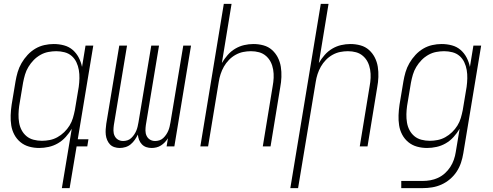

<svg xmlns="http://www.w3.org/2000/svg" viewBox="-20 -755 2540 990"><path d="M196 -29Q216 -29 236.5 -33Q257 -37 276 -47.5Q295 -58 311 -73.5Q327 -89 338.5 -107.5Q350 -126 356 -146.5Q362 -167 366 -187L386 -307Q389 -329 389.5 -351Q390 -373 386.5 -394Q383 -415 374 -434Q365 -453 349.5 -466.5Q334 -480 313 -485.5Q292 -491 270 -491Q250 -491 229 -487Q208 -483 188.5 -472Q169 -461 153.5 -445Q138 -429 126.5 -410Q115 -391 109 -370.5Q103 -350 99 -329L79 -209Q76 -188 75.5 -166Q75 -144 78.5 -123Q82 -102 91.5 -84Q101 -66 116.5 -53Q132 -40 153 -34.5Q174 -29 196 -29ZM299 215 350 -91Q337 -69 319 -49Q301 -29 278.5 -16Q256 -3 231 2.5Q206 8 182 8Q155 8 130 1Q105 -6 85.5 -22Q66 -38 54 -60.5Q42 -83 38 -108.5Q34 -134 35 -161Q36 -188 40 -215L60 -335Q64 -359 71 -383Q78 -407 91 -429.5Q104 -452 122 -471.5Q140 -491 162 -504Q184 -517 208.5 -522.5Q233 -528 257 -528Q285 -528 310.5 -521Q336 -514 355 -497.5Q374 -481 386 -458Q398 -435 403 -410L421 -520H461L381 -37H436L430 0H375L339 215Z M762 8Q747 8 734 3.5Q721 -1 711.5 -11Q702 -21 697 -34Q692 -47 691 -61Q684 -47 675 -34Q666 -21 654 -11Q642 -1 627 3.5Q612 8 597 8Q583 8 569.5 3.5Q556 -1 547 -10.5Q538 -20 532.5 -33Q527 -46 525.5 -60Q524 -74 525 -88.5Q526 -103 528 -117L595 -520H635L567 -110Q565 -96 565 -81.5Q565 -67 571 -54.5Q577 -42 588.5 -35Q600 -28 615 -28Q626 -28 637 -31.5Q648 -35 656.5 -43Q665 -51 671.5 -60.5Q678 -70 682.5 -80.5Q687 -91 689.5 -102Q692 -113 694 -124L760 -520H800L732 -110Q730 -96 730 -81.5Q730 -67 736 -54.5Q742 -42 753.5 -35Q765 -28 780 -28Q791 -28 802 -31.5Q813 -35 821.5 -43Q830 -51 836.5 -60.5Q843 -70 847.5 -80.5Q852 -91 854.5 -102Q857 -113 859 -124L925 -520H965L879 0H839L846 -42Q839 -31 830 -21.5Q821 -12 810 -5Q799 2 786.5 5Q774 8 762 8Z M1013 0 1134 -735H1174L1124 -430Q1137 -452 1154 -471.5Q1171 -491 1193 -504Q1215 -517 1239 -522.5Q1263 -528 1287 -528Q1314 -528 1339 -521Q1364 -514 1382.5 -497.5Q1401 -481 1412.5 -458.5Q1424 -436 1428 -410.5Q1432 -385 1431 -358Q1430 -331 1425 -305L1375 0H1335L1386 -311Q1390 -332 1391 -353.5Q1392 -375 1388.5 -396Q1385 -417 1376 -435Q1367 -453 1351.5 -466.5Q1336 -480 1316 -485.5Q1296 -491 1274 -491Q1254 -491 1234 -487Q1214 -483 1195 -472.5Q1176 -462 1160.5 -446Q1145 -430 1134.5 -411.5Q1124 -393 1117.5 -373Q1111 -353 1108 -333L1053 0Z M1477 215 1634 -735H1674L1624 -430Q1637 -452 1654 -471.5Q1671 -491 1693 -504Q1715 -517 1739 -522.5Q1763 -528 1787 -528Q1814 -528 1839 -521Q1864 -514 1882.5 -497.5Q1901 -481 1912.5 -458.5Q1924 -436 1928 -410.5Q1932 -385 1931 -358Q1930 -331 1925 -305L1875 0H1835L1886 -311Q1890 -332 1891 -353.5Q1892 -375 1888.5 -396Q1885 -417 1876 -435Q1867 -453 1851.5 -466.5Q1836 -480 1816 -485.5Q1796 -491 1774 -491Q1754 -491 1734 -487Q1714 -483 1695 -472.5Q1676 -462 1660.5 -446Q1645 -430 1634.5 -411.5Q1624 -393 1617.5 -373Q1611 -353 1608 -333L1517 215Z M2049 215V178H2159Q2179 178 2199 174.5Q2219 171 2238.5 162Q2258 153 2274 138.5Q2290 124 2301.5 106.5Q2313 89 2320 69Q2327 49 2330 29L2350 -91Q2337 -69 2319 -49Q2301 -29 2278.5 -16Q2256 -3 2231 2.5Q2206 8 2182 8Q2155 8 2130 1Q2105 -6 2085.5 -22Q2066 -38 2054 -60.5Q2042 -83 2038 -108.5Q2034 -134 2035 -161Q2036 -188 2040 -215L2060 -335Q2064 -359 2071 -383Q2078 -407 2091 -429.5Q2104 -452 2122 -471.5Q2140 -491 2162 -504Q2184 -517 2208.5 -522.5Q2233 -528 2257 -528Q2285 -528 2310.5 -521Q2336 -514 2355 -497.5Q2374 -481 2386 -458Q2398 -435 2403 -410L2421 -520H2461L2369 35Q2365 60 2357 84Q2349 108 2335 129.5Q2321 151 2300.5 168.5Q2280 186 2256.5 196.5Q2233 207 2208.5 211Q2184 215 2159 215ZM2196 -29Q2216 -29 2236.5 -33Q2257 -37 2276 -47.5Q2295 -58 2311 -73.5Q2327 -89 2338.5 -107.5Q2350 -126 2356 -146.5Q2362 -167 2366 -187L2386 -307Q2389 -329 2389.5 -351Q2390 -373 2386.5 -394Q2383 -415 2374 -434Q2365 -453 2349.5 -466.5Q2334 -480 2313 -485.5Q2292 -491 2270 -491Q2250 -491 2229 -487Q2208 -483 2188.5 -472Q2169 -461 2153.5 -445Q2138 -429 2126.5 -410Q2115 -391 2109 -370.5Q2103 -350 2099 -329L2079 -209Q2076 -188 2075.5 -166Q2075 -144 2078.5 -123Q2082 -102 2091.5 -84Q2101 -66 2116.5 -53Q2132 -40 2153 -34.5Q2174 -29 2196 -29Z"/></svg>

Font: Iosevka Extralight Oblique
Style: Regular
Weight: 200
Italic angle: -9°
Monospace: yes
Designer: Belleve Invis
Foundry: Belleve Invis
Version: Version 32.5.0; ttfautohint (v1.8.4)